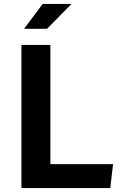

<svg xmlns="http://www.w3.org/2000/svg" viewBox="-20 -959 660 979"><path d="M89.3 -730H236.9V0H89.3ZM163.1 -122.1H556.5L542.3 0H163.1ZM344.7 -939H197.6L102.8 -812.1H219.8Z"/></svg>

Font: Monaspace Krypton Var ExLight
Style: Regular
Weight: 200
Designer: Riley Cran and the Lettermatic Team
Version: Version 1.200 (Monaspace Krypton Var)